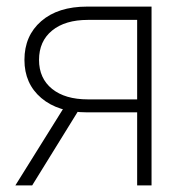

<svg xmlns="http://www.w3.org/2000/svg" viewBox="-20 -559 561 579"><path d="M437 0H393.6V-499H245.1Q176.3 -499 137 -466.8Q97.7 -434.6 97.7 -378.4Q97.7 -322.8 137 -291Q176.3 -259.3 245.1 -259.3H413.1V-220.2H242.7Q155.3 -220.2 104.5 -263.4Q53.7 -306.6 53.7 -378.4Q53.7 -451.2 104.2 -495.1Q154.8 -539.1 242.7 -539.1H437ZM77.1 0H26.4L178.7 -244.1H228Z"/></svg>

Font: Inter 18pt ExtraLight
Style: Regular
Weight: 250
Designer: Rasmus Andersson
Foundry: rsms
Version: Version 4.001;git-66647c0bb